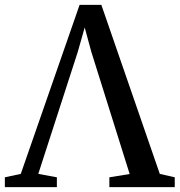

<svg xmlns="http://www.w3.org/2000/svg" viewBox="-42 -770 739 790"><path d="M-22 0V-40.5L43.5 -54.5L285.5 -750H375L615.5 -54.5L677 -40.5V0H408V-40.5L491.5 -54L333.5 -557.5L306.5 -657L278 -556.5L115.5 -54.5L192 -40.5V0Z"/></svg>

Font: Merriweather 60pt Medium
Style: Regular
Weight: 500
Version: Version 2.100